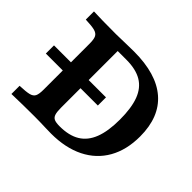

<svg xmlns="http://www.w3.org/2000/svg" viewBox="-131 -755 939 939"><g transform="rotate(45 338.5 -285.5)"><path d="M135.4 -125.8V-445.2Q135.4 -475 128.4 -488.7Q121.4 -502.4 101.9 -507.7Q82.4 -512.9 39 -514.5V-571Q89.4 -568.5 194.4 -568.5Q227.7 -569 268.1 -570.2L316.5 -571Q471 -571 551.1 -501.6Q631.2 -432.3 631.2 -298Q631.2 -205.3 593.3 -138.3Q555.4 -71.4 483.8 -35.7Q412.2 0 313.3 0Q291.8 -0.4 274.6 -0.8Q232.7 -2.4 195.7 -2.4Q118.8 -2.4 39 0V-56.5Q82.8 -58.1 102.3 -63.1Q121.9 -68.1 128.6 -81.8Q135.4 -95.5 135.4 -125.8ZM502.9 -286.4Q502.9 -367.4 483.8 -417.7Q464.7 -468.1 424.1 -492.1Q383.5 -516.1 318.2 -516.1H258V-124.2Q258 -94.8 262.9 -80.3Q267.7 -65.8 280 -60.3Q292.2 -54.8 317.4 -54.8Q381.5 -54.8 422.3 -79.4Q463.1 -104 483 -155.2Q502.9 -206.5 502.9 -286.4ZM18.2 -315.3H377.8V-258.9H18.2Z"/></g></svg>

Font: Playfair Micro SmCond SmLight
Style: Regular
Weight: 360
Width: 4
Designer: Claus Eggers Sørensen
Foundry: Claus Eggers Sørensen
Version: Version 2.100;Glyphs 3.2 (3219)